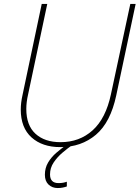

<svg xmlns="http://www.w3.org/2000/svg" viewBox="-20 -734 706 971"><path d="M285 10Q194 10 139.5 -39Q85 -88 85 -180Q85 -214 94 -254L191 -714H219L122 -256Q113 -217 113 -183Q113 -100 159.5 -57.5Q206 -15 286 -15Q382 -15 448.5 -75Q515 -135 541 -257L639 -714H666L568 -252Q539 -115 465 -52.5Q391 10 285 10ZM272 217Q244 217 225.5 199.5Q207 182 207 150Q207 115 223.5 87.5Q240 60 264.5 39Q289 18 314 0H345Q322 16 296 38Q270 60 251.5 87.5Q233 115 233 148Q233 192 276 192Q289 192 299.5 190Q310 188 318 185V209Q310 212 298 214.5Q286 217 272 217Z"/></svg>

Font: Noto Sans Disp Thin
Style: Italic
Weight: 100
Italic angle: -12°
Designer: Monotype Design Team
Foundry: Monotype Imaging Inc.
Version: Version 2.000;GOOG;noto-source:20170915:90ef993387c0